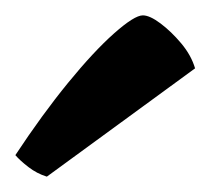

<svg xmlns="http://www.w3.org/2000/svg" viewBox="-20 -795 274 250"><path d="M41 -565Q28 -569 17 -577.5Q6 -586 0 -593Q35 -646 68.5 -687Q102 -728 128.5 -751.5Q155 -775 166 -775Q175 -775 189 -764.5Q203 -754 216 -738.5Q229 -723 234 -706Z"/></svg>

Font: Texturina Medium 12pt
Style: Bold
Weight: 700
Version: Version 1.002